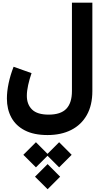

<svg xmlns="http://www.w3.org/2000/svg" viewBox="-20 -729 760 1414"><path d="M151.9 411.1 244.6 503.4 336.9 411.1 244.6 318.4ZM322.8 411.1 415.5 503.4 507.8 411.1 415.5 318.4ZM237.8 572.3 330.6 664.6 422.9 572.3 330.6 479.5ZM338.4 115.2Q254.4 115.2 216.1 77.6Q177.7 40 177.7 -23.4Q177.7 -59.1 187.3 -102.5Q196.8 -146 212.4 -190.4L80.1 -237.3Q56.2 -176.3 43.5 -116Q30.8 -55.7 30.8 -3.4Q30.8 75.7 63.7 136.5Q96.7 197.3 163.1 231.4Q229.5 265.6 330.1 265.6Q430.2 265.6 504.4 228Q578.6 190.4 619.4 118.2Q660.2 45.9 660.2 -58.6V-709.5H509.8V-58.6Q509.8 28.8 468.5 72Q427.2 115.2 338.4 115.2Z"/></svg>

Font: Estedad-FD-VF Thin
Style: Regular
Weight: 100
Designer: Amin Abedi
Version: Version 5.0